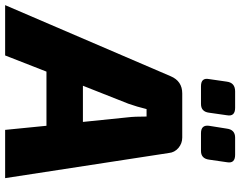

<svg xmlns="http://www.w3.org/2000/svg" viewBox="-158 -822 936 748"><g transform="rotate(90 310.0 -448.0)"><path d="M341 -763H272Q238 -763 244 -794L254 -863Q258 -896 292 -896H356Q391 -896 385 -864L375 -794Q371 -763 341 -763ZM524 -763H455Q422 -763 426 -794L437 -863Q441 -896 472 -896H539Q574 -896 568 -864L558 -795Q554 -763 524 -763ZM426 -161H215L152 0H-44L233 -645Q252 -690 300 -690H472Q495 -690 512.5 -675Q530 -660 532 -638L630 0H442ZM411 -303 393 -479Q390 -503 390 -551H361Q352 -514 340 -480L270 -303Z"/></g></svg>

Font: Ezarion Extra Bold
Style: Italic
Weight: 800
Italic angle: -8°
Designer: Natanael Gama
Version: Version 1.001;PS 001.001;hotconv 1.0.70;makeotf.lib2.5.58329